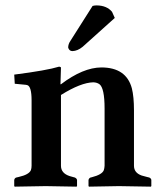

<svg xmlns="http://www.w3.org/2000/svg" viewBox="-20 -696 603 718"><path d="M326.2 -673.8Q332.5 -675.8 341.8 -675.8Q379.4 -675.3 398.9 -651.9L409.2 -628.9L289.1 -521Q270 -505.4 251 -504.9Q240.2 -504.9 235.8 -515.6Q235.4 -518.1 234.9 -519Q235.4 -531.7 243.2 -543ZM208 -380.9Q290.5 -443.4 358.9 -443.8Q452.1 -443.8 473.1 -365.7Q481 -334.5 481 -283.2V-76.2Q481 -49.8 509.8 -39.6Q517.6 -37.1 529.8 -34.2L538.1 -32.2Q545.4 -28.8 545.9 -22.9V0L543.9 2Q543 2 424.8 0L313 2L311 0V-22.9Q312.5 -29.8 318.8 -32.2L323.2 -33.2Q361.8 -43 368.2 -59.6Q370.6 -66.9 371.1 -76.2V-290Q371.1 -367.2 351.6 -381.3Q342.3 -387.7 329.1 -388.2Q282.2 -387.2 208 -340.8V-76.2Q208 -48.3 240.2 -37.6Q247.6 -35.2 255.9 -33.2L259.8 -32.2Q267.1 -28.8 268.1 -22.9V0L266.1 2Q265.1 2 150.9 0L35.2 2L33.2 0V-22.9Q34.7 -30.3 41 -32.2L49.8 -34.2Q88.9 -43 95.7 -60.1Q98.1 -67.4 98.1 -76.2V-320.8Q98.1 -373.5 81.5 -377.9Q78.6 -378.4 76.2 -378.9L35.2 -382.8L33.2 -417Q155.3 -432.6 201.2 -446.8Q206.5 -445.8 208 -443.8L206.1 -380.9Z"/></svg>

Font: Linux Libertine O
Style: Semibold
Weight: 700
Designer: Philipp H. Poll
Foundry: Philipp H. Poll
Version: Version 5.0.0